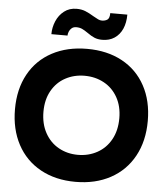

<svg xmlns="http://www.w3.org/2000/svg" viewBox="-62 -1016 937 1082"><g transform="rotate(5 406.0 -475.0)"><path d="M30.3 -367.7Q30.3 -481.9 76.9 -566.4Q123.5 -650.9 208.7 -696.3Q293.9 -741.7 406.2 -741.7Q520 -741.7 604.7 -695.8Q689.5 -649.9 735.6 -564.9Q781.7 -480 781.7 -366.7Q781.7 -252.4 734.9 -167Q688 -81.5 602.8 -35.4Q517.6 10.7 405.3 10.7Q292 10.7 207 -36.1Q122.1 -83 76.2 -168.7Q30.3 -254.4 30.3 -367.7ZM405.3 -142.1Q465.8 -142.1 514.9 -169.2Q564 -196.3 592.3 -247.3Q620.6 -298.3 620.6 -367.7Q620.6 -435.5 592.3 -485.8Q564 -536.1 514.9 -562.7Q465.8 -589.4 405.3 -589.4Q345.7 -589.4 296.9 -563Q248 -536.6 219.7 -486.3Q191.4 -436 191.4 -367.7Q191.4 -298.8 219.7 -247.6Q248 -196.3 296.9 -169.2Q345.7 -142.1 405.3 -142.1ZM400.9 -831.5Q381.3 -845.2 367.2 -851.6Q353 -857.9 334.5 -857.9Q318.8 -857.9 308.6 -849.4Q298.3 -840.8 293.7 -828.6Q289.1 -816.4 289.1 -806.6H197.8Q197.8 -844.7 212.9 -880.4Q228 -916 257.3 -938.7Q286.6 -961.4 327.6 -961.4Q355.5 -961.4 377.2 -952.6Q398.9 -943.8 425.3 -927.7Q442.9 -917.5 453.4 -912.6Q463.9 -907.7 474.1 -907.7Q493.2 -907.7 505.6 -916.3Q518.1 -924.8 518.1 -953.6H614.7Q614.7 -907.7 599.4 -873Q584 -838.4 554.9 -819.1Q525.9 -799.8 485.8 -799.8Q460 -799.8 441.2 -807.9Q422.4 -815.9 400.9 -831.5Z"/></g></svg>

Font: Glacial Indifference
Style: Bold
Weight: 700
Designer: Alfredo Marco Pradil
Foundry: Alfredo Marco Pradil
Version: Version 1.312